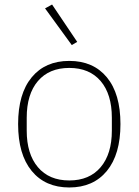

<svg xmlns="http://www.w3.org/2000/svg" viewBox="-20 -815 612 848"><path d="M321 -630 297 -616 179 -778 210 -795ZM60 -267Q60 -401 120 -473.5Q180 -546 286 -546Q392 -546 452 -473.5Q512 -401 512 -267Q512 -133 452 -60Q392 13 286 13Q180 13 120 -60Q60 -133 60 -267ZM474 -238V-295Q474 -399 424.5 -457Q375 -515 286 -515Q197 -515 147.5 -457Q98 -399 98 -295V-238Q98 -135 147.5 -76.5Q197 -18 286 -18Q375 -18 424.5 -76.5Q474 -135 474 -238Z"/></svg>

Font: IBM Plex Sans JP ExtraLight
Style: Regular
Weight: 200
Designer: Mike Abbink; Paul van der Laan; Pieter van Rosmalen; Wujin Sim; Yejin Wi; Jinhee Kim; Boomi Park; Yona Kim; Kichan Ma
Foundry: Sandoll Inc.
Version: Version 1.001